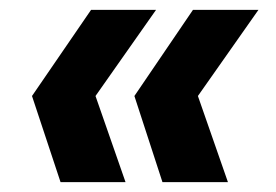

<svg xmlns="http://www.w3.org/2000/svg" viewBox="-20 -490 561 390"><path d="M235 -120H103L45 -295L165 -470H297L174 -295ZM443 -120H310L253 -295L372 -470H505L382 -295Z"/></svg>

Font: SVN-Poppins SemiBold
Style: Italic
Weight: 600
Italic angle: -10°
Designer: Ninad Kale (Devanagari), Jonny Pinhorn (Latin)
Foundry: Indian Type Foundry
Version: Version 3.002 2017; ttfautohint (v1.8.3)